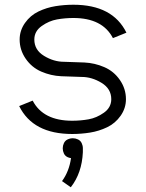

<svg xmlns="http://www.w3.org/2000/svg" viewBox="-20 -558 615 811"><path d="M279 233 242 207Q272 166 280 110Q273 109 266 106Q255 101 250 90.5Q245 80 245 68.5Q245 57 250 46.5Q255 36 265.5 31Q276 26 288 26Q299 26 309.5 31Q320 36 325 46.5Q330 57 330 68V70V85Q326 173 279 233ZM330 79V70V74ZM285 8Q119 8 61 -110L118 -133Q162 -48 285 -48Q320 -48 354 -54Q388 -60 419 -82Q450 -104 450 -139Q450 -183 409 -208Q368 -233 325 -233Q282 -234 238.5 -236Q195 -238 154.5 -255.5Q114 -273 88.5 -310Q63 -347 63 -391Q63 -429 85.5 -461Q108 -493 142.5 -509.5Q177 -526 214.5 -532Q252 -538 290 -538Q456 -538 514 -420L457 -397Q413 -482 290 -482Q255 -482 221 -476Q187 -470 156 -448Q125 -426 125 -391Q125 -347 166 -322Q207 -297 250 -297Q293 -296 336.5 -294Q380 -292 420.5 -274.5Q461 -257 486.5 -220Q512 -183 512 -139Q512 -101 489.5 -69Q467 -37 432.5 -20.5Q398 -4 360.5 2Q323 8 285 8Z"/></svg>

Font: Jozsika Light
Style: Regular
Weight: 300
Monospace: yes
Designer: Belleve Invis
Foundry: Belleve Invis
Version: 2.1.0